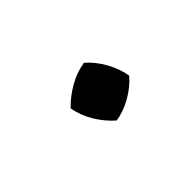

<svg xmlns="http://www.w3.org/2000/svg" viewBox="-27 -440 327 327"><g transform="rotate(-45 136.5 -276.5)"><path d="M132 -222Q117 -235 106 -253Q95 -271 91 -292Q104 -306 123 -317Q142 -328 162 -331Q177 -318 187.5 -299Q198 -280 201 -261Q188 -246 169.5 -235.5Q151 -225 132 -222Z"/></g></svg>

Font: Piazzolla Thin
Style: Regular
Weight: 400
Version: Version 2.001